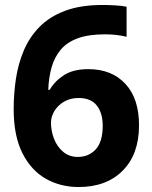

<svg xmlns="http://www.w3.org/2000/svg" viewBox="-20 -742 612 772"><path d="M35 -303Q35 -365 44 -425Q53 -485 75.5 -538.5Q98 -592 138.5 -633.5Q179 -675 241.5 -698.5Q304 -722 393 -722Q414 -722 442 -720.5Q470 -719 489 -715V-594Q470 -599 447.5 -601.5Q425 -604 403 -604Q336 -604 292.5 -588Q249 -572 224 -542Q199 -512 187.5 -471.5Q176 -431 174 -381H180Q200 -416 237.5 -440Q275 -464 335 -464Q429 -464 484 -405Q539 -346 539 -238Q539 -122 473.5 -56Q408 10 296 10Q223 10 164 -23.5Q105 -57 70 -126.5Q35 -196 35 -303ZM293 -111Q337 -111 365 -141.5Q393 -172 393 -236Q393 -288 369 -318Q345 -348 296 -348Q263 -348 238 -333.5Q213 -319 199 -296Q185 -273 185 -249Q185 -216 197 -184.5Q209 -153 233.5 -132Q258 -111 293 -111Z"/></svg>

Font: Noto Sans Adlam Unjoined
Style: Bold
Weight: 700
Version: Version 3.001